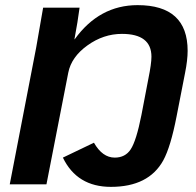

<svg xmlns="http://www.w3.org/2000/svg" viewBox="-20 -718 763 748"><path d="M412 10Q280 10 225 -104L346 -162Q379 -104 427 -104Q468 -104 489 -136Q511 -169 531 -270L558 -411Q570 -470 570 -497Q570 -586 455 -586Q383 -586 320.5 -541Q258 -496 246 -435L161 0H18L121 -533L148 -688H290Q283 -634 270 -565H271Q367 -698 516 -698Q711 -698 711 -520Q711 -484 701 -434L668 -265Q645 -146 616 -93Q559 10 412 10Z"/></svg>

Font: Libra Sans
Style: Bold Italic
Weight: 700
Italic angle: -12°
Foundry: Context Ltd
Version: Version 1.002